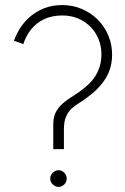

<svg xmlns="http://www.w3.org/2000/svg" viewBox="-20 -752 492 757"><path d="M72 -578Q63 -582 53.5 -585Q44 -588 35 -591Q44 -617 60 -642Q76 -667 99.5 -687Q123 -707 154.5 -719.5Q186 -732 226 -732Q267 -732 303 -716.5Q339 -701 365.5 -674.5Q392 -648 407 -612.5Q422 -577 422 -537Q422 -483 395.5 -441.5Q369 -400 324 -368Q307 -355 290.5 -345Q274 -335 261 -322.5Q248 -310 240 -291Q232 -272 232 -242V-164H190V-261Q190 -292 201 -311.5Q212 -331 229.5 -346Q247 -361 269.5 -374.5Q292 -388 316 -408Q349 -435 364.5 -467.5Q380 -500 380 -537Q380 -570 368.5 -598Q357 -626 336 -647Q315 -668 287 -679.5Q259 -691 226 -691Q168 -691 128.5 -661Q89 -631 72 -578ZM211 -15Q199 -15 188.5 -24.5Q178 -34 178 -48Q178 -62 188.5 -71.5Q199 -81 211 -81Q223 -81 233 -71.5Q243 -62 243 -48Q243 -34 233 -24.5Q223 -15 211 -15Z"/></svg>

Font: Josefin Slab
Style: Regular
Weight: 400
Designer: Santiago Orozco
Foundry: Typemade
Version: Version 1.000